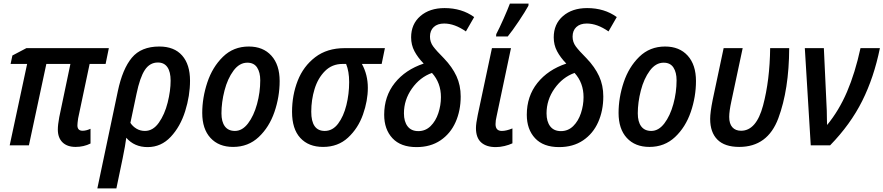

<svg xmlns="http://www.w3.org/2000/svg" viewBox="-20 -809 4919 1069"><path d="M302 -88Q302 -114 310 -157L372 -453H238L141 0H34L131 -453H39L49 -500L127 -541H586L568 -453H479L415 -150Q411 -122 411 -111Q411 -81 440 -81Q460 -81 484 -92V-10Q446 9 401 9Q354 9 328 -16.5Q302 -42 302 -88Z M636 -301Q662 -425 714 -487.5Q766 -550 867 -550Q950 -550 994 -500Q1038 -450 1038 -360Q1038 -276 1011 -190Q984 -104 930.5 -47Q877 10 802 10Q728 10 683 -42Q678 -1 663 72L628 240H522ZM930 -360Q930 -409 912 -435Q894 -461 859 -461Q814 -461 786.5 -419.5Q759 -378 740 -286L706 -125Q719 -105 740 -92.5Q761 -80 787 -80Q832 -80 864.5 -126Q897 -172 913.5 -238Q930 -304 930 -360Z M1106 -180Q1106 -265 1134.5 -350.5Q1163 -436 1221.5 -493Q1280 -550 1365 -550Q1445 -550 1491 -499Q1537 -448 1537 -358Q1537 -270 1508 -185.5Q1479 -101 1420.5 -46Q1362 9 1278 9Q1198 9 1152 -41Q1106 -91 1106 -180ZM1429 -362Q1429 -406 1411.5 -433Q1394 -460 1357 -460Q1313 -460 1280 -415.5Q1247 -371 1230 -305Q1213 -239 1213 -178Q1213 -131 1232 -105.5Q1251 -80 1288 -80Q1329 -80 1361 -122Q1393 -164 1411 -229.5Q1429 -295 1429 -362Z M1606 -186Q1606 -279 1637.5 -359.5Q1669 -440 1735 -490.5Q1801 -541 1899 -541H2123L2105 -453H1995Q2028 -393 2028 -320Q2028 -248 2001 -171.5Q1974 -95 1918 -43Q1862 9 1779 9Q1698 9 1652 -41Q1606 -91 1606 -186ZM1924 -352Q1924 -412 1907 -453H1887Q1829 -453 1789.5 -413.5Q1750 -374 1731.5 -313.5Q1713 -253 1713 -187Q1713 -80 1788 -80Q1832 -80 1862.5 -120.5Q1893 -161 1908.5 -223.5Q1924 -286 1924 -352Z M2119 -170Q2119 -273 2178 -347Q2237 -421 2339 -455Q2306 -489 2287.5 -524Q2269 -559 2269 -601Q2269 -675 2320.5 -719.5Q2372 -764 2455 -764Q2551 -764 2620 -714L2574 -634Q2511 -678 2453 -678Q2416 -678 2395 -658.5Q2374 -639 2374 -605Q2374 -575 2391.5 -551Q2409 -527 2452 -484Q2498 -436 2521.5 -385Q2545 -334 2545 -272Q2545 -193 2516.5 -129Q2488 -65 2432.5 -27.5Q2377 10 2299 10Q2211 10 2165 -39.5Q2119 -89 2119 -170ZM2435 -268Q2435 -348 2385 -403Q2318 -379 2273.5 -316Q2229 -253 2229 -178Q2229 -132 2249.5 -105.5Q2270 -79 2309 -79Q2349 -79 2377.5 -107Q2406 -135 2420.5 -179Q2435 -223 2435 -268Z M2630 -96Q2630 -121 2640 -169L2719 -541H2825L2745 -162Q2739 -138 2739 -118Q2739 -80 2774 -80Q2799 -80 2833 -94V-11Q2814 -2 2789 4Q2764 10 2740 10Q2688 10 2659 -16Q2630 -42 2630 -96ZM2743 -619Q2760 -651 2783.5 -704Q2807 -757 2819 -789H2923L2922 -777Q2904 -744 2868.5 -691Q2833 -638 2807 -606H2742Z M2913 -170Q2913 -273 2972 -347Q3031 -421 3133 -455Q3100 -489 3081.5 -524Q3063 -559 3063 -601Q3063 -675 3114.5 -719.5Q3166 -764 3249 -764Q3345 -764 3414 -714L3368 -634Q3305 -678 3247 -678Q3210 -678 3189 -658.5Q3168 -639 3168 -605Q3168 -575 3185.5 -551Q3203 -527 3246 -484Q3292 -436 3315.5 -385Q3339 -334 3339 -272Q3339 -193 3310.5 -129Q3282 -65 3226.5 -27.5Q3171 10 3093 10Q3005 10 2959 -39.5Q2913 -89 2913 -170ZM3229 -268Q3229 -348 3179 -403Q3112 -379 3067.5 -316Q3023 -253 3023 -178Q3023 -132 3043.5 -105.5Q3064 -79 3103 -79Q3143 -79 3171.5 -107Q3200 -135 3214.5 -179Q3229 -223 3229 -268Z M3424 -180Q3424 -265 3452.5 -350.5Q3481 -436 3539.5 -493Q3598 -550 3683 -550Q3763 -550 3809 -499Q3855 -448 3855 -358Q3855 -270 3826 -185.5Q3797 -101 3738.5 -46Q3680 9 3596 9Q3516 9 3470 -41Q3424 -91 3424 -180ZM3747 -362Q3747 -406 3729.5 -433Q3712 -460 3675 -460Q3631 -460 3598 -415.5Q3565 -371 3548 -305Q3531 -239 3531 -178Q3531 -131 3550 -105.5Q3569 -80 3606 -80Q3647 -80 3679 -122Q3711 -164 3729 -229.5Q3747 -295 3747 -362Z M3934 -147Q3934 -183 3948 -253L4009 -541H4115L4052 -245Q4040 -190 4040 -158Q4040 -120 4057.5 -100.5Q4075 -81 4106 -81Q4191 -81 4228.5 -221.5Q4266 -362 4268 -541H4374Q4373 -310 4313.5 -150.5Q4254 9 4096 9Q4015 9 3974.5 -31.5Q3934 -72 3934 -147Z M4461 -541H4567L4581 -241Q4584 -193 4584 -146Q4585 -134 4585 -113Q4651 -193 4696 -298Q4741 -403 4771 -541H4879Q4846 -378 4780.5 -247Q4715 -116 4602 0H4494Z"/></svg>

Font: Noto Sans UI NarrowMedium
Style: Italic
Weight: 500
Width: 4
Italic angle: -12°
Designer: Monotype Design Team
Foundry: Monotype Imaging Inc.
Version: Version 1.001